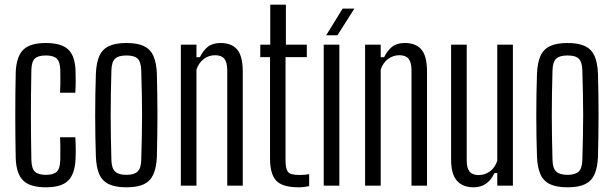

<svg xmlns="http://www.w3.org/2000/svg" viewBox="-20 -790 2612 817"><path d="M235.5 -395.5Q236.5 -412.5 236.8 -430Q237 -447.5 236.8 -464Q236.5 -480.5 236.5 -492.5Q235.5 -528 221.2 -541Q207 -554 175 -554Q142.5 -554 128.5 -541Q114.5 -528 113.5 -492.5Q112.5 -439 112 -392.2Q111.5 -345.5 111.5 -300.5Q111.5 -255.5 112 -209Q112.5 -162.5 113.5 -109Q114.5 -72.5 128.8 -59.2Q143 -46 175.5 -46Q207.5 -46 221.5 -59.2Q235.5 -72.5 236.5 -109Q236.5 -128.5 236.8 -152.5Q237 -176.5 235.5 -206H300.5Q302 -183.5 302.2 -159Q302.5 -134.5 301.5 -115Q299 -50 270.2 -21.5Q241.5 7 175.5 7Q108.5 7 79 -21.5Q49.5 -50 47 -115Q46 -155.5 45.5 -202.5Q45 -249.5 45 -298.8Q45 -348 45.5 -395.5Q46 -443 47 -484Q50 -550 79.2 -578.5Q108.5 -607 175 -607Q241.5 -607 270.8 -579Q300 -551 301.5 -486Q302 -466.5 302 -442.5Q302 -418.5 300.5 -395.5Z M518 7Q471.5 7 443.5 -6.2Q415.5 -19.5 402.8 -48Q390 -76.5 388 -123Q386.5 -163.5 385.8 -208.2Q385 -253 385 -299.2Q385 -345.5 385.8 -390.5Q386.5 -435.5 388 -477Q390 -523.5 402.8 -552Q415.5 -580.5 443.5 -593.8Q471.5 -607 518 -607Q565 -607 592.5 -593.8Q620 -580.5 632.8 -552Q645.5 -523.5 647.5 -477Q648.5 -436.5 649.2 -391.5Q650 -346.5 650 -300.5Q650 -254.5 649.2 -209.2Q648.5 -164 647.5 -123Q645.5 -77 632.8 -48.2Q620 -19.5 592.5 -6.2Q565 7 518 7ZM518 -46Q551 -46 565.5 -60Q580 -74 581 -109Q582.5 -162.5 583.5 -209Q584.5 -255.5 584.5 -300Q584.5 -344.5 583.5 -391Q582.5 -437.5 581 -490.5Q580 -526 566 -540Q552 -554 518 -554Q484 -554 469.5 -540Q455 -526 454 -490.5Q452.5 -437.5 451.8 -391Q451 -344.5 451 -299.8Q451 -255 451.8 -208.5Q452.5 -162 454 -109Q455 -74 469.8 -60Q484.5 -46 518 -46Z M749.5 0V-600H816V-546.5H830.5Q844.5 -575.5 864.8 -591.2Q885 -607 918.5 -607Q965.5 -607 989 -579.5Q1012.5 -552 1013 -488V0H947V-492.5Q946.5 -526 934.2 -540.5Q922 -555 895 -555Q869 -555 847.5 -539.2Q826 -523.5 816 -494V0Z M1251 7Q1181.5 7 1155.2 -21.5Q1129 -50 1129 -115V-547H1087.5V-600H1130V-770H1196.5V-600H1285.5V-547H1195V-108.5Q1195 -72.5 1205 -59Q1215 -45.5 1252.5 -45.5Q1266.5 -45.5 1275.5 -46.2Q1284.5 -47 1295.5 -49V2Q1286 4 1274.5 5.5Q1263 7 1251 7Z M1357.5 0V-600H1424V0ZM1368 -640 1438 -753.5H1488L1416 -640Z M1533.5 0V-600H1600V-546.5H1614.5Q1628.5 -575.5 1648.8 -591.2Q1669 -607 1702.5 -607Q1749.5 -607 1773 -579.5Q1796.5 -552 1797 -488V0H1731V-492.5Q1730.5 -526 1718.2 -540.5Q1706 -555 1679 -555Q1653 -555 1631.5 -539.2Q1610 -523.5 1600 -494V0Z M1996 7Q1949 7 1924.2 -21Q1899.5 -49 1899.5 -112V-600H1966V-107.5Q1966 -74.5 1978.2 -59.8Q1990.5 -45 2017 -45Q2043.5 -45 2065 -61Q2086.5 -77 2096 -106V-600H2162.5V0H2096V-53.5H2084Q2069.5 -23 2047.5 -8Q2025.5 7 1996 7Z M2395 7Q2348.5 7 2320.5 -6.2Q2292.5 -19.5 2279.8 -48Q2267 -76.5 2265 -123Q2263.5 -163.5 2262.8 -208.2Q2262 -253 2262 -299.2Q2262 -345.5 2262.8 -390.5Q2263.5 -435.5 2265 -477Q2267 -523.5 2279.8 -552Q2292.5 -580.5 2320.5 -593.8Q2348.5 -607 2395 -607Q2442 -607 2469.5 -593.8Q2497 -580.5 2509.8 -552Q2522.5 -523.5 2524.5 -477Q2525.5 -436.5 2526.2 -391.5Q2527 -346.5 2527 -300.5Q2527 -254.5 2526.2 -209.2Q2525.5 -164 2524.5 -123Q2522.5 -77 2509.8 -48.2Q2497 -19.5 2469.5 -6.2Q2442 7 2395 7ZM2395 -46Q2428 -46 2442.5 -60Q2457 -74 2458 -109Q2459.5 -162.5 2460.5 -209Q2461.5 -255.5 2461.5 -300Q2461.5 -344.5 2460.5 -391Q2459.5 -437.5 2458 -490.5Q2457 -526 2443 -540Q2429 -554 2395 -554Q2361 -554 2346.5 -540Q2332 -526 2331 -490.5Q2329.5 -437.5 2328.8 -391Q2328 -344.5 2328 -299.8Q2328 -255 2328.8 -208.5Q2329.5 -162 2331 -109Q2332 -74 2346.8 -60Q2361.5 -46 2395 -46Z"/></svg>

Font: Big Shoulders Display Thin
Style: Regular
Weight: 400
Version: Version 2.002